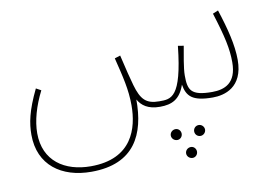

<svg xmlns="http://www.w3.org/2000/svg" viewBox="-68 -474 1200 833"><g transform="rotate(-10 532.0 -57.5)"><path d="M275 231C466 231 522 108 521 -44C537 -16 564 5 617 5C670 5 706 -12 727 -73C736 -21 759 5 850 5C900 5 984 -15 984 -137C984 -203 965 -277 937 -363L913 -353C947 -245 959 -190 959 -131C959 -39 906 -19 851 -19C757 -19 746 -46 746 -110C746 -144 758 -202 764 -238L739 -242C715 -17 670 -19 618 -19C560 -19 538 -42 519 -108C507 -151 503 -168 485 -244L460 -236C481 -151 496 -93 496 -23C496 77 460 207 277 207C162 207 72 148 72 26C72 -29 90 -92 122 -155L100 -167C56 -76 46 -23 46 28C46 162 144 231 275 231ZM768 112C754 112 744 123 744 136C744 149 754 160 768 160C781 160 792 149 792 136C792 123 781 112 768 112ZM666 112C652 112 641 123 641 136C641 149 652 160 666 160C679 160 689 149 689 136C689 123 679 112 666 112ZM718 200C704 200 693 211 693 224C693 237 704 248 718 248C731 248 741 237 741 224C741 211 731 200 718 200Z"/></g></svg>

Font: Noto Sans Arabic UI SmCn Th
Style: Regular
Weight: 100
Width: 4
Designer: Monotype Design Team, Nadine Chahine and Nizar Qandah
Foundry: Monotype Imaging Inc.
Version: Version 2.010